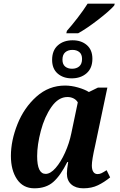

<svg xmlns="http://www.w3.org/2000/svg" viewBox="-20 -1009 649 1039"><path d="M39 -165Q39 -248 74.5 -337Q110 -426 177 -486Q244 -546 332 -546Q366 -546 402.5 -535.5Q439 -525 461 -511L510 -535H561L495 -222Q477 -143 477 -114Q477 -91 485 -79Q493 -67 508 -67Q519 -67 528.5 -71.5Q538 -76 557 -88L576 -49Q544 -23 510 -6.5Q476 10 431 10Q390 10 366 -11Q342 -32 342 -70Q342 -92 349 -132H344Q307 -58 268 -24Q229 10 166 10Q105 10 72 -39Q39 -88 39 -165ZM366 -288 401 -455Q393 -469 378 -476.5Q363 -484 345 -484Q296 -484 258.5 -430.5Q221 -377 201 -301Q181 -225 181 -164Q181 -68 227 -68Q253 -68 281 -100Q309 -132 332 -183Q355 -234 366 -288ZM262 -685Q262 -736 293 -763.5Q324 -791 373 -791Q420 -791 450 -765Q480 -739 480 -691Q480 -640 448.5 -612.5Q417 -585 368 -585Q322 -585 292 -611Q262 -637 262 -685ZM424 -690Q424 -715 409.5 -727Q395 -739 372 -739Q348 -739 333 -726Q318 -713 318 -686Q318 -661 332.5 -649Q347 -637 370 -637Q394 -637 409 -650Q424 -663 424 -690ZM342 -842Q368 -871 400 -912.5Q432 -954 454 -989H601L598 -979Q574 -951 512 -903Q450 -855 403 -829H339Z"/></svg>

Font: Noto Serif Narrow
Style: Bold Italic
Weight: 700
Width: 4
Italic angle: -12°
Designer: Monotype Design Team
Foundry: Monotype Imaging Inc.
Version: Version 1.001